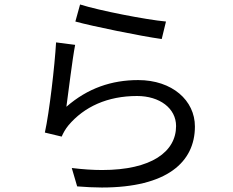

<svg xmlns="http://www.w3.org/2000/svg" viewBox="-20 -801 1040 856"><path d="M316 -705C392 -684 607 -640 701 -627L720 -705C632 -713 422 -754 337 -781ZM315 -601 230 -612C224 -508 200 -300 180 -210L255 -192C262 -208 271 -225 285 -242C355 -325 459 -373 591 -373C692 -373 765 -318 765 -239C765 -125 656 -43 435 -43C394 -43 349 -46 300 -52L324 30C363 33 400 35 434 35C724 35 849 -78 849 -237C849 -353 748 -444 596 -444C478 -444 371 -408 276 -325C285 -389 302 -533 315 -601Z"/></svg>

Font: Noto Sans KR Regular
Style: Regular
Weight: 400
Designer: Ryoko NISHIZUKA  (kana & ideographs); Paul D. Hunt (Latin, Greek & Cyrillic); Wenlong ZHANG  (bopomofo); Sandoll Communi
Foundry: Adobe Systems Incorporated
Version: Version 1.004;PS 1.004;hotconv 1.0.82;makeotf.lib2.5.63406